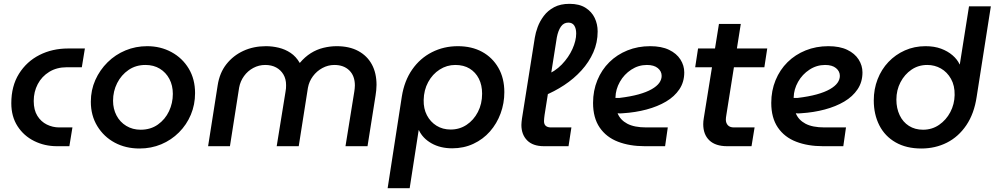

<svg xmlns="http://www.w3.org/2000/svg" viewBox="-20 -763 5191 1002"><path d="M277 0Q213 0 158.5 -27Q104 -54 71.5 -104.5Q39 -155 39 -224Q39 -314 79 -378Q119 -442 186 -476Q253 -510 336 -510H423L407 -412H328Q276 -412 237 -388Q198 -364 177 -324Q156 -284 156 -236Q156 -189 175 -158.5Q194 -128 224.5 -113Q255 -98 289 -98H358L342 0Z M708 12Q636 12 579 -18.5Q522 -49 488 -104.5Q454 -160 454 -232Q454 -293 477.5 -345.5Q501 -398 541.5 -438Q582 -478 635 -500Q688 -522 748 -522Q818 -522 875 -491Q932 -460 965 -405Q998 -350 998 -277Q998 -217 976 -164.5Q954 -112 914 -72Q874 -32 821.5 -10Q769 12 708 12ZM714 -86Q766 -86 804 -113Q842 -140 862 -182.5Q882 -225 882 -273Q882 -317 864 -351Q846 -385 814 -404.5Q782 -424 739 -424Q689 -424 651 -398Q613 -372 591.5 -329.5Q570 -287 570 -237Q570 -195 588 -160.5Q606 -126 639 -106Q672 -86 714 -86Z M1066 0 1116 -318Q1126 -383 1161.5 -428Q1197 -473 1250 -497.5Q1303 -522 1368 -522Q1401 -522 1434.5 -514Q1468 -506 1496.5 -487Q1525 -468 1544 -435H1545Q1571 -466 1602 -485.5Q1633 -505 1668 -513.5Q1703 -522 1737 -522Q1803 -522 1849.5 -497Q1896 -472 1920.5 -427Q1945 -382 1945 -320Q1945 -306 1943.5 -292Q1942 -278 1940 -265L1898 0H1783L1829 -285Q1830 -292 1831 -300.5Q1832 -309 1832 -317Q1832 -367 1803 -395.5Q1774 -424 1725 -424Q1692 -424 1662.5 -408Q1633 -392 1613 -365Q1593 -338 1587 -305L1539 0H1424L1470 -284Q1472 -293 1472.5 -302Q1473 -311 1473 -319Q1473 -351 1459 -374.5Q1445 -398 1421 -411Q1397 -424 1364 -424Q1331 -424 1302 -408.5Q1273 -393 1253.5 -366Q1234 -339 1228 -306L1180 0Z M2003 219 2077 -259Q2090 -341 2131 -400Q2172 -459 2234 -490.5Q2296 -522 2369 -522Q2442 -522 2496 -492.5Q2550 -463 2581 -409Q2612 -355 2612 -282Q2612 -224 2592.5 -171Q2573 -118 2537 -77Q2501 -36 2450.5 -12.5Q2400 11 2340 11Q2278 11 2232 -15Q2186 -41 2166 -84H2165L2118 219ZM2332 -87Q2378 -87 2415 -111.5Q2452 -136 2474 -178.5Q2496 -221 2496 -274Q2496 -319 2479 -352.5Q2462 -386 2431 -405Q2400 -424 2356 -424Q2312 -424 2274.5 -400Q2237 -376 2214.5 -334.5Q2192 -293 2191 -241Q2190 -196 2208 -161.5Q2226 -127 2258 -107Q2290 -87 2332 -87Z M2819 0Q2761 0 2731 -30.5Q2701 -61 2701 -111Q2701 -119 2702 -127Q2703 -135 2704 -144L2771 -566Q2775 -592 2786 -622Q2797 -652 2818 -680Q2839 -708 2872 -725.5Q2905 -743 2952 -743Q3003 -743 3035.5 -722.5Q3068 -702 3083.5 -669.5Q3099 -637 3099 -599Q3099 -541 3076.5 -490Q3054 -439 3014.5 -395.5Q2975 -352 2924 -318.5Q2873 -285 2816 -262L2824 -369Q2876 -389 2912 -426.5Q2948 -464 2967.5 -507.5Q2987 -551 2987 -588Q2987 -614 2977 -629.5Q2967 -645 2946 -645Q2922 -645 2907.5 -624.5Q2893 -604 2886 -568L2822 -163Q2821 -156 2820 -146.5Q2819 -137 2819 -131Q2819 -114 2828.5 -106Q2838 -98 2855 -98H2962L2947 0Z M3345 0Q3266 0 3205 -23.5Q3144 -47 3109.5 -97.5Q3075 -148 3075 -226Q3075 -290 3097.5 -344.5Q3120 -399 3160 -438.5Q3200 -478 3254.5 -500Q3309 -522 3373 -522Q3432 -522 3471.5 -503Q3511 -484 3531 -452.5Q3551 -421 3551 -385Q3551 -335 3525.5 -297Q3500 -259 3456 -233Q3412 -207 3354 -191.5Q3296 -176 3231 -172Q3222 -171 3215.5 -171Q3209 -171 3203 -172Q3217 -137 3253.5 -117.5Q3290 -98 3353 -98H3465L3451 0ZM3192 -252Q3197 -252 3202 -252Q3207 -252 3213 -252Q3271 -259 3312.5 -270.5Q3354 -282 3381 -297.5Q3408 -313 3420.5 -330.5Q3433 -348 3433 -367Q3433 -391 3413 -407.5Q3393 -424 3356 -424Q3312 -424 3274.5 -399.5Q3237 -375 3215 -336Q3193 -297 3192 -255Q3192 -254 3192 -253.5Q3192 -253 3192 -252Z M3775 0Q3714 0 3682 -30.5Q3650 -61 3650 -115Q3650 -130 3653 -147L3732 -638H3846L3771 -165Q3768 -148 3768 -139Q3768 -121 3778.5 -109.5Q3789 -98 3810 -98H3918L3902 0ZM3608 -412 3623 -510H3984L3969 -412Z M4275 0Q4196 0 4135 -23.5Q4074 -47 4039.5 -97.5Q4005 -148 4005 -226Q4005 -290 4027.5 -344.5Q4050 -399 4090 -438.5Q4130 -478 4184.5 -500Q4239 -522 4303 -522Q4362 -522 4401.5 -503Q4441 -484 4461 -452.5Q4481 -421 4481 -385Q4481 -335 4455.5 -297Q4430 -259 4386 -233Q4342 -207 4284 -191.5Q4226 -176 4161 -172Q4152 -171 4145.5 -171Q4139 -171 4133 -172Q4147 -137 4183.5 -117.5Q4220 -98 4283 -98H4395L4381 0ZM4122 -252Q4127 -252 4132 -252Q4137 -252 4143 -252Q4201 -259 4242.5 -270.5Q4284 -282 4311 -297.5Q4338 -313 4350.5 -330.5Q4363 -348 4363 -367Q4363 -391 4343 -407.5Q4323 -424 4286 -424Q4242 -424 4204.5 -399.5Q4167 -375 4145 -336Q4123 -297 4122 -255Q4122 -254 4122 -253.5Q4122 -253 4122 -252Z M4788 12Q4710 12 4654 -20Q4598 -52 4569 -109Q4540 -166 4540 -239Q4540 -298 4560 -349.5Q4580 -401 4616.5 -439.5Q4653 -478 4702.5 -500Q4752 -522 4810 -522Q4856 -522 4891 -509Q4926 -496 4951 -474.5Q4976 -453 4988 -427H4989L5037 -730H5151L5077 -258Q5064 -170 5023 -109.5Q4982 -49 4921.5 -18.5Q4861 12 4788 12ZM4797 -86Q4844 -86 4881 -111.5Q4918 -137 4939.5 -178Q4961 -219 4962 -267Q4963 -316 4943 -351.5Q4923 -387 4890.5 -405.5Q4858 -424 4819 -424Q4773 -424 4737 -399.5Q4701 -375 4679.5 -334Q4658 -293 4658 -243Q4658 -198 4675 -162Q4692 -126 4723.5 -106Q4755 -86 4797 -86Z"/></svg>

Font: MuseoModerno Medium
Style: Italic
Weight: 500
Italic angle: -9°
Designer: Pablo Cosgaya, Héctor Gatti, Marcela Romero, and the Authors of The MuseoModerno Project.
Foundry: Omnibus-Type Team
Version: Version 1.003